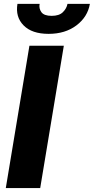

<svg xmlns="http://www.w3.org/2000/svg" viewBox="-20 -961 479 981"><path d="M306.1 -727.3 185.4 0H9.6L130.3 -727.3ZM324.9 -941.4H439.3Q427.9 -874.6 370.6 -831.3Q313.2 -788 228.3 -788Q143.1 -788 100.5 -831.3Q57.9 -874.6 69.2 -941.4H182.5Q177.9 -918 191.4 -899Q204.9 -880 244 -880Q282 -880 301.1 -898.6Q320.3 -917.3 324.9 -941.4Z"/></svg>

Font: Inter UI Extra Bold
Style: Italic
Weight: 800
Italic angle: 9.39999°
Designer: Rasmus Andersson
Foundry: rsms
Version: 3.2;8d6f07862